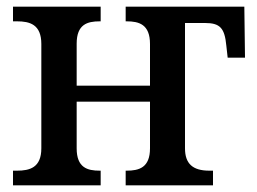

<svg xmlns="http://www.w3.org/2000/svg" viewBox="-20 -556 771 576"><path d="M19 0H282V-44H279C242 -44 210 -53 210 -111V-251H430V-111C430 -53 397 -44 360 -44H357V0H619V-44H608C558 -44 535 -65 535 -111V-487H595C640 -487 654 -472 659 -419L663 -383H715L713 -536H357V-492H360C397 -492 430 -483 430 -424V-299H210V-425C210 -483 242 -492 279 -492H282V-536H19V-492H31C69 -492 104 -483 104 -424V-111C104 -53 69 -44 31 -44H19Z"/></svg>

Font: Noto Serif SemiCondensed Medium
Style: Regular
Weight: 500
Width: 4
Designer: Monotype Design Team
Foundry: Monotype Imaging Inc.
Version: Version 2.014